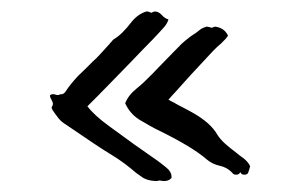

<svg xmlns="http://www.w3.org/2000/svg" viewBox="-20 -407 501 340"><path d="M405.3 -102.1 404.8 -101.1Q403.8 -98.6 399.9 -97.7H397.9Q395.5 -97.7 393.6 -98.6L388.7 -103.5Q380.9 -110.8 369.6 -113.3Q356 -116.2 345.7 -125Q321.8 -146 263.7 -174.8Q256.3 -178.2 246.6 -183.6L230.5 -192.9Q210.9 -203.6 201.7 -224.1Q207 -238.3 222.2 -250.5Q233.4 -259.3 249.5 -275.9L262.7 -289.6L275.4 -302.7Q291.5 -319.3 301.8 -329.6Q308.1 -335.4 317.9 -342.8L326.7 -348.6L335 -355Q336.9 -356.4 340.3 -357.9L343.3 -358.9L345.7 -359.9Q350.6 -359.4 354.5 -357.9H355L357.9 -358.9L360.4 -359.9Q377.4 -357.9 383.8 -343.8Q380.4 -338.4 371.6 -330.1L364.3 -323.7L357.4 -316.9L317.9 -274.4L304.7 -259.8L292 -245.6L285.2 -238.3L278.3 -230.5L282.7 -228L286.6 -226.1L293.5 -222.2L306.6 -215.3L319.3 -208.5Q353 -189.9 365.2 -168Q370.1 -160.2 379.4 -151.9L388.2 -144.5L397 -137.7L404.3 -131.8L411.6 -126.5Q419.9 -119.6 422.9 -112.8L421.4 -106.9L419.4 -101.1Q418.5 -98.6 414.6 -97.7H412.6Q410.2 -97.7 408.2 -98.6ZM90.3 -240.2Q94.2 -241.7 96.2 -245.1Q104.5 -257.8 118.2 -272.5L130.9 -284.7L143.6 -297.4Q150.4 -303.2 159.2 -313L173.8 -329.1L175.8 -331.5L177.7 -333.5Q179.7 -336.4 182.1 -337.9Q196.3 -346.2 213.4 -368.7Q224.6 -382.3 239.3 -386.7Q243.7 -386.7 247.6 -384.3Q250.5 -385.7 253.9 -386.7Q260.7 -386.7 266.6 -380.4L269 -377.9L272 -375.5Q274.9 -373.5 278.3 -372.6Q276.4 -365.7 271 -359.4L261.2 -348.6Q250.5 -336.9 235.4 -321.8L209.5 -294.9L172.9 -257.3L153.8 -237.8L134.8 -218.8Q147 -202.6 173.3 -183.6L216.3 -152.3L259.3 -122.1L267.1 -116.2L274.4 -110.4Q283.7 -103 283.7 -94.2V-91.8Q278.8 -86.4 271 -86.4H269.5Q265.6 -86.9 262.2 -87.4Q259.3 -86.4 256.3 -86.4H254.9Q239.3 -87.4 231 -93.8L220.7 -101.1L211.4 -108.9Q202.1 -116.7 189 -125.5L176.8 -133.3L165 -140.6Q148.9 -150.9 128.9 -164.6L92.8 -189Q86.9 -192.9 82 -199.7L77.6 -205.6L73.2 -211.9Q72.3 -213.4 71.8 -214.8Q71.3 -215.8 71.3 -216.8Q71.3 -217.3 71.8 -217.8Q73.7 -220.2 73.7 -223.1Q73.7 -225.1 72.3 -228L69.8 -232.9Q68.4 -235.8 68.4 -237.8Q70.3 -240.2 73.7 -240.2H74.7L77.6 -239.7L80.6 -238.8H84Q85.9 -240.2 88.4 -240.2Z"/></svg>

Font: Kurland
Style: Regular
Weight: 400
Designer: GGBot
Version: 0.22